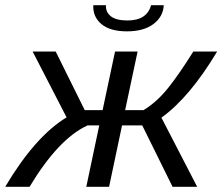

<svg xmlns="http://www.w3.org/2000/svg" viewBox="-54 -721 858 741"><path d="M306 -701H355Q353 -675 373.5 -658.5Q394 -642 438 -642Q513 -642 529 -701H578Q576 -657 538.5 -628.5Q501 -600 436 -600Q371 -600 337.5 -628Q304 -656 306 -701ZM-34 0Q82 -195 203 -268L72 -522H161L273 -296H342L390 -522H477L429 -296H500Q551 -327 594 -380.5Q637 -434 692 -522H784Q677 -344 569 -267L707 0H612L495 -237H417L367 0H279L329 -237H284Q172 -186 60 0Z"/></svg>

Font: Raleway-v4020 Medium
Style: Italic
Weight: 500
Italic angle: -12°
Designer: Matt McInerney, Pablo Impallari, Rodrigo Fuenzalida
Foundry: Matt McInerney, Pablo Impallari, Rodrigo Fuenzalida
Version: Version 4.020;PS 004.020;hotconv 1.0.88;makeotf.lib2.5.64775